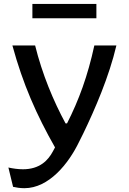

<svg xmlns="http://www.w3.org/2000/svg" viewBox="-20 -753 660 984"><path d="M160 -520H43.5C97.5 -322 167 -164.5 262 2.5L252 21C226.5 70 182.5 114.5 97.5 114.5C72 114.5 45 110.5 23 105.5L47 204.5C62 208 82.5 211.5 105 211.5C230.5 211.5 331.5 86 385.5 -26.5L406.5 -68.5C466.5 -192.5 539.5 -361.5 576.5 -520H463.5C429.5 -363.5 384.5 -240.5 323.5 -120.5H316C253.5 -236 196.5 -372.5 160 -520ZM146 -659.5H474V-733H146Z"/></svg>

Font: Monaspace Argon Medium
Style: Regular
Weight: 500
Designer: Riley Cran & the Lettermatic Team
Foundry: Lettermatic
Version: Version 1.000 (Monaspace Argon)